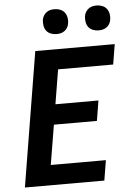

<svg xmlns="http://www.w3.org/2000/svg" viewBox="-62 -999 724 1045"><g transform="rotate(-5 300.0 -476.5)"><path d="M31 0 152 -735H586L568 -625H267L236 -437H471L453 -327H218L182 -110H483L465 0ZM505 -817Q489 -817 474 -823Q459 -829 450 -841Q441 -853 438.5 -869Q436 -885 438 -901Q440 -913 446.5 -923.5Q453 -934 462.5 -941Q472 -948 483 -950.5Q494 -953 506 -953Q522 -953 537 -947Q552 -941 561 -929Q570 -917 573 -901Q576 -885 573 -869Q571 -857 565 -846.5Q559 -836 549 -829Q539 -822 528 -819.5Q517 -817 505 -817ZM275 -817Q259 -817 244 -823Q229 -829 220 -841Q211 -853 208.5 -869Q206 -885 208 -901Q210 -913 216.5 -923.5Q223 -934 232.5 -941Q242 -948 253 -950.5Q264 -953 276 -953Q292 -953 307 -947Q322 -941 331 -929Q340 -917 343 -901Q346 -885 343 -869Q341 -857 335 -846.5Q329 -836 319 -829Q309 -822 298 -819.5Q287 -817 275 -817Z"/></g></svg>

Font: Iosevka Aile Extrabold
Style: Italic
Weight: 800
Italic angle: -9°
Designer: Belleve Invis
Foundry: Belleve Invis
Version: Version 31.1.0; ttfautohint (v1.8.4)